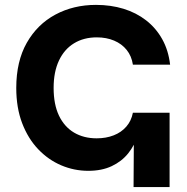

<svg xmlns="http://www.w3.org/2000/svg" viewBox="-20 -758 758 778"><path d="M337.7 -65.8Q280.7 -65.8 228.3 -88Q176 -110.2 134.9 -153.2Q93.8 -196.2 69.8 -258.8Q45.9 -321.3 45.9 -401.8Q45.9 -509.4 88.5 -584.5Q131.2 -659.6 204.5 -698.9Q277.8 -738.2 369 -738.2Q428.8 -738.2 480.6 -722.4Q532.4 -706.5 572.2 -675.4Q612.1 -644.4 637.2 -599.5Q662.4 -554.6 669.3 -496H518.5Q513.2 -531 493.4 -555.6Q473.6 -580.3 442.5 -593.4Q411.3 -606.6 372.2 -606.6Q319.3 -606.6 279.9 -582.5Q240.5 -558.5 218.9 -512.6Q197.3 -466.7 197.3 -401.8Q197.3 -334.7 219.1 -289.2Q241 -243.8 280.3 -220.6Q319.6 -197.5 371.6 -197.5Q410 -197.5 440.7 -209.6Q471.5 -221.6 491.8 -244.9Q512.1 -268.1 518.5 -301.3H551.7Q551.7 -254.5 538.8 -212.1Q525.9 -169.6 499.5 -136.7Q473.1 -103.8 432.7 -84.8Q392.3 -65.8 337.7 -65.8ZM521.2 0 523 -301.3H667.2V0Z"/></svg>

Font: Inter Variable LoSnoCo
Style: Regular
Weight: 400
Designer: Rasmus Andersson
Foundry: rsms
Version: Version 4.000;git-a52131595; featfreeze: case,dlig,ss01,ss02